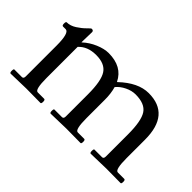

<svg xmlns="http://www.w3.org/2000/svg" viewBox="-66 -755 1034 1034"><g transform="rotate(45 451.0 -238.0)"><path d="M193 -466 191 -388H193Q223 -416 263 -433Q303 -450 336 -450Q439 -450 477 -372H479Q561 -450 641 -450Q804 -450 804 -258V-118Q804 -30 825 -30H874Q882 -30 882 -15Q882 0 876 0Q876 0 767 -1L651 2Q644 2 644 -13Q644 -28 649 -28H707Q719 -28 719 -45V-214Q719 -316 693 -355.5Q667 -395 596 -395Q567 -395 537 -380.5Q507 -366 488 -343Q499 -305 499 -258V-118Q499 -30 520 -30H569Q577 -30 577 -15Q577 0 571 0L462 -1L346 2Q339 2 339 -13Q339 -28 344 -28H402Q414 -28 414 -45V-214Q414 -316 388 -355.5Q362 -395 296 -395Q230 -395 194 -355V-118Q194 -30 215 -30H264Q272 -30 272 -15Q272 0 266 0L157 -1L41 2Q34 2 34 -13Q34 -28 39 -28H97Q109 -28 109 -45V-280Q109 -377 81 -377H61Q53 -377 53 -392Q53 -407 59 -407Q86 -407 113 -424.5Q140 -442 157.5 -460Q175 -478 179 -478Q193 -478 193 -466Z"/></g></svg>

Font: Sedan
Style: Regular
Weight: 400
Designer: Sebastian Salazar
Foundry: Sebastian Salazar
Version: Version 1.001